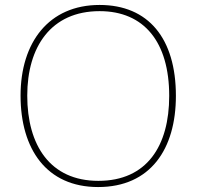

<svg xmlns="http://www.w3.org/2000/svg" viewBox="-20 -796 794 775"><path d="M690 -409C690 -641 579 -776 382 -776C177 -776 63 -625 63 -410C63 -194 168 -41 376 -41C587 -41 690 -194 690 -409ZM90 -410C90 -607 186 -751 382 -751C562 -751 663 -626 663 -409C663 -207 573 -66 377 -66C182 -66 90 -210 90 -410Z"/></svg>

Font: Noto Sans Tamil UI Thin
Style: Regular
Weight: 100
Designer: Jelle Bosma - Monotype Design Team
Foundry: Monotype Imaging Inc.
Version: Version 2.004